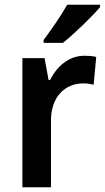

<svg xmlns="http://www.w3.org/2000/svg" viewBox="-20 -786 441 806"><path d="M400 -756V-766H262C237 -721 195 -661 163 -618V-606H244C291 -643 369 -719 400 -756ZM334 -552C268 -552 218 -506 190 -450H184L167 -542H74V0H194V-280C194 -381 254 -436 330 -436C342 -436 362 -434 373 -430L384 -547C369 -551 349 -552 334 -552Z"/></svg>

Font: Noto Sans Kannada SemiCondensed SemiBold
Style: Regular
Weight: 600
Width: 4
Designer: Jelle Bosma - Monotype Design Team
Foundry: Monotype Imaging Inc.
Version: Version 2.005